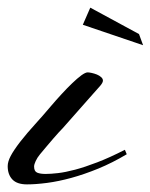

<svg xmlns="http://www.w3.org/2000/svg" viewBox="-27 -483 395 504"><path d="M78.1 -78.1Q70.8 -69.3 66.7 -60.3Q62.5 -51.3 62.5 -45.9Q62.5 -33.2 70.6 -29.8Q78.6 -26.4 92.8 -26.4Q106 -26.4 125.2 -28.6Q144.5 -30.8 170.2 -37.6Q195.8 -44.4 228.3 -56.9Q260.7 -69.3 300.8 -89.8L305.7 -78.1Q268.1 -55.7 231.2 -40.5Q194.3 -25.4 160.4 -16.1Q126.5 -6.8 96.7 -2.9Q66.9 1 43.9 1Q17.6 1 5.4 -12Q-6.8 -24.9 -6.8 -46.9Q-6.8 -58.6 1 -73.5Q8.8 -88.4 26.4 -111.3Q44.9 -134.8 65.4 -157.2Q85.9 -179.7 106.4 -204.1Q120.1 -220.2 134.8 -236.1Q149.4 -252 162.6 -264.6Q175.8 -277.3 186.5 -285.2Q197.3 -293 203.1 -293Q207 -293 213.9 -291.5Q220.7 -290 227.3 -287.4Q233.9 -284.7 238.5 -280.5Q243.2 -276.4 243.2 -271.5Q243.2 -266.1 236.1 -257.8Q229 -249.5 218.8 -238.3L137.7 -146.5Q134.3 -143.1 127.7 -136Q121.1 -128.9 113 -119.4Q105 -109.9 95.7 -99.1Q86.4 -88.4 78.1 -78.1ZM190.4 -418 210 -462.9 337.9 -393.6 348.6 -364.3Z"/></svg>

Font: Meie Script
Style: Regular
Weight: 400
Version: Version 1.001